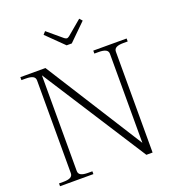

<svg xmlns="http://www.w3.org/2000/svg" viewBox="-159 -1034 1054 1158"><g transform="rotate(-20 368.0 -455.0)"><path d="M246 -892 262 -910 356 -831Q366 -824 372 -824Q377 -824 387 -831L481 -910L497 -892L388 -785H355ZM27 -18H55Q85 -18 100 -26Q115 -34 115 -52V-647Q115 -665 100 -673Q85 -681 55 -681H27V-700H188L583 -76V-647Q583 -665 568 -673Q553 -681 523 -681H495V-700H709V-681H681Q651 -681 636 -673Q621 -665 621 -647V0H581L153 -666V-52Q153 -34 168 -26Q183 -18 213 -18H241V0H27Z"/></g></svg>

Font: Taviraj ExtraLight
Style: Regular
Weight: 275
Designer: Katatrad Team
Foundry: CadsonDemak
Version: Version 1.001